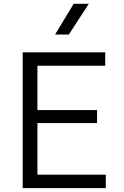

<svg xmlns="http://www.w3.org/2000/svg" viewBox="-20 -970 638 990"><path d="M97 0V-700H522.5V-631H173V-402.5H480.5V-335.5H173V-69.5H525.5V0ZM264 -792 360 -950.5H438L335 -792Z"/></svg>

Font: Geologica ExtraLight
Style: Regular
Weight: 200
Designer: Sindre Bremnes, Frode Helland
Foundry: Monokrom Skriftforlag AS
Version: Version 1.010; ttfautohint (v1.8.4.7-5d5b);gftools[0.9.28]